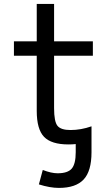

<svg xmlns="http://www.w3.org/2000/svg" viewBox="-20 -712 553 962"><path d="M438.5 -38.1V-12.7V50.8Q438.5 145.5 398.9 187.5Q359.4 229.5 275.4 229.5Q230.5 229.5 174.8 211.9L194.3 139.6Q237.3 156.2 268.6 156.2Q319.3 156.2 339.4 132.8Q359.4 109.4 359.4 50.8V9.8Q342.8 11.7 323.2 11.7Q237.3 11.7 200.7 -26.4Q164.1 -64.5 164.1 -156.2V-432.6H49.8V-504.9H164.1V-692.4H251V-504.9H445.3V-432.6H251V-169.9Q251 -102.5 268.1 -81.5Q285.2 -60.5 333 -60.5Q385.7 -60.5 438.5 -79.1Z"/></svg>

Font: Nasu
Style: Regular
Weight: 400
Designer: Ryoko NISHIZUKA (kana &amp; ideographs); Paul D. Hunt (Latin, Greek &amp; Cyrillic); Wenlong ZHANG (bopomofo); Sandoll C
Version: Version 2014.1215